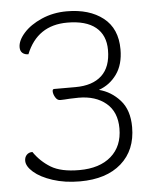

<svg xmlns="http://www.w3.org/2000/svg" viewBox="-52 -744 653 798"><g transform="rotate(-5 275.0 -345.5)"><path d="M485 -197Q485 -101 422.5 -46Q360 9 250 9Q187 9 136.5 -7.5Q86 -24 58 -48.5Q30 -73 30 -96Q30 -111 39 -120.5Q48 -130 63 -130Q91 -89 133 -63.5Q175 -38 251 -38Q336 -38 384 -80Q432 -122 432 -196Q432 -265 388.5 -301.5Q345 -338 274 -338L237 -337Q211 -335 197 -335Q185 -335 177 -348.5Q169 -362 169 -374Q169 -383 176 -383H265Q336 -383 374.5 -418.5Q413 -454 413 -525Q413 -587 372.5 -620Q332 -653 254 -653Q129 -653 82 -536Q67 -536 57.5 -544Q48 -552 48 -568Q48 -596 75.5 -627Q103 -658 151 -679Q199 -700 256 -700Q350 -700 407.5 -655Q465 -610 465 -523Q465 -460 436 -419.5Q407 -379 361 -363Q412 -350 448.5 -309Q485 -268 485 -197Z"/></g></svg>

Font: Krub Light
Style: Regular
Weight: 300
Designer: Ekaluck Peanpanawate
Foundry: Cadson Demak Co.,Ltd.
Version: Version 1.000; ttfautohint (v1.6)